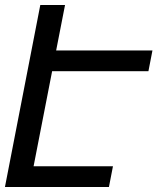

<svg xmlns="http://www.w3.org/2000/svg" viewBox="-32 -749 654 769"><path d="M129.4 -729H228.5L192.9 -546.9H578.6L562.5 -463.9H176.8L102.5 -83H420.4L404.3 0H-12.2Z"/></svg>

Font: Hack
Style: Italic
Weight: 400
Italic angle: -11°
Monospace: yes
Designer: Christopher Simpkins
Foundry: Christopher Simpkins
Version: Version 2.019; ttfautohint (v1.4.1) -l 4 -r 80 -G 350 -x 0 -